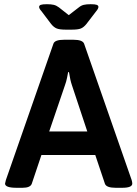

<svg xmlns="http://www.w3.org/2000/svg" viewBox="-20 -891 653 913"><path d="M4 -18Q4 -21 8 -35L234 -683Q240 -702 285 -702H329Q373 -702 380 -683L606 -35Q609 -25 609 -18Q609 2 561 2H530Q486 2 479 -17L433 -154H177L131 -17Q124 2 87 2H59Q4 2 4 -18ZM395 -266 322 -486Q314 -509 308 -548H304Q303 -542 299 -522Q295 -502 289 -486L214 -266ZM223 -777 177 -838Q166 -850 166 -858Q166 -865 174 -868Q182 -871 203 -871Q223 -871 235.5 -868Q248 -865 260 -856L307 -819L355 -856Q366 -865 378.5 -868Q391 -871 411 -871Q432 -871 440 -868Q448 -865 448 -858Q448 -850 437 -837L391 -777Q378 -761 364.5 -755.5Q351 -750 321 -750H293Q264 -750 250 -755.5Q236 -761 223 -777Z"/></svg>

Font: Asap-SemiBold
Style: Regular
Weight: 600
Designer: Pablo Cosgaya
Foundry: Omnibus-Type
Version: Version 2.000; ttfautohint (v1.8)